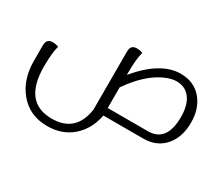

<svg xmlns="http://www.w3.org/2000/svg" viewBox="-135 -748 1395 1251"><g transform="rotate(30 563.0 -122.5)"><path d="M908.7 -56.6Q1048.3 -57.1 1048.3 -244.1Q1048.3 -328.1 1015.6 -377Q979 -432.1 907.7 -432.1Q867.7 -432.1 814.9 -407.2Q703.6 -354 605.5 -211.9V-56.6ZM907.7 -488.3Q1008.8 -488.3 1067.9 -417Q1123.5 -350.1 1123.5 -245.1Q1123.5 -139.6 1068.8 -72.3Q1009.8 -1 908.7 0H605.5Q584.5 108.4 512.7 173.3Q436.5 242.7 321.8 242.7Q188.5 242.7 109.9 147Q35.2 56.6 35.2 -83.5V-195.8Q35.2 -225.6 46.9 -236.8Q58.6 -249 82 -249Q105.5 -249 126 -240.7Q110.4 -185.1 110.4 -84V-83.5Q110.4 186 323.2 186Q502.4 186 530.3 0V-435.5Q530.3 -464.8 542 -476.6Q553.7 -488.3 577.1 -488.3Q600.6 -488.3 621.1 -480Q605.5 -425.3 605.5 -323.7V-305.7Q756.8 -488.3 907.7 -488.3Z"/></g></svg>

Font: Sukar
Style: Regular
Weight: 400
Designer: Dario Muhafara - Ghiath Alsory
Foundry: Dario Muhafara - Ghiath Alsory
Version: Version 1.00 March 17, 2016, initial release